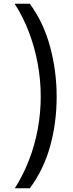

<svg xmlns="http://www.w3.org/2000/svg" viewBox="-20 -852 394 1037"><path d="M60 165Q105 94 136.5 13Q168 -68 184 -155Q200 -242 200 -330Q200 -419 184 -506.5Q168 -594 137 -676.5Q106 -759 59 -832H141Q216 -729 251 -598Q286 -467 286 -329Q286 -190 251 -63Q216 64 141 165Z"/></svg>

Font: hingl115
Style: Book
Weight: 400
Designer: Jelle Bosma - Monotype Design Team
Foundry: Monotype Imaging Inc.
Version: Version 2.003